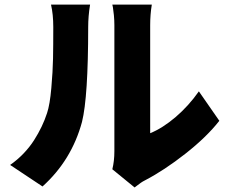

<svg xmlns="http://www.w3.org/2000/svg" viewBox="-20 -759 996 836"><path d="M469.1 -739H641Q633.9 -696 633.9 -649.1V-179Q688.2 -201 745 -249.6Q801.8 -298.3 845.9 -361.2L935 -233Q879.6 -162.3 787.6 -90Q695.7 -17.8 611.9 25.9Q601.9 30.9 593.9 36.4Q585.9 41.9 578.1 48.1Q570.3 54.3 566.1 57.2L469.1 -22Q478 -57.5 478 -100.9V-649.9Q478 -670.8 475.9 -693Q473.7 -715.2 471.6 -727.3ZM24.1 -40.8Q55.4 -62.5 82.2 -90.4Q109 -118.3 128.2 -148.4Q147.4 -178.6 161.2 -207.6Q175.1 -236.5 185 -267Q197.1 -303.3 203.5 -375.9Q209.9 -448.5 210.9 -504.1Q212 -559.7 212 -641Q212 -696.4 202.1 -739H372.2Q364 -688.2 364 -642Q364 -336.3 337 -228Q291.9 -61.4 165.1 52.9Z"/></svg>

Font: Karasuma Gothic
Style: Black
Weight: 900
Designer: Rasmus Andersson / Ryoko Nishizuka
Foundry: Genbu
Version: Version 1.00